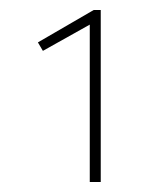

<svg xmlns="http://www.w3.org/2000/svg" viewBox="-20 -797 321 385"><path d="M160 -432V-751H166L66 -695L56 -712L168 -777H182V-432H171Q170 -432 167 -432Q164 -432 160 -432Z"/></svg>

Font: Lexend Tera Thin
Style: Regular
Weight: 250
Version: Version 1.007